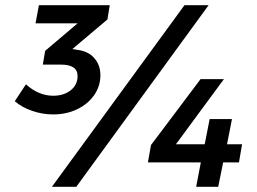

<svg xmlns="http://www.w3.org/2000/svg" viewBox="-20 -720 992 740"><path d="M394 -645 259 -531 277 -528Q320 -523 343.5 -496Q367 -469 367 -430Q367 -388 343 -353.5Q319 -319 277.5 -299Q236 -279 185 -279Q143 -279 103 -293Q63 -307 37 -330L80 -395Q129 -351 185 -351Q226 -351 252.5 -372Q279 -393 279 -427Q279 -471 215 -471H145L154 -524L279 -630H117L130 -700H403ZM913 -164 901 -94H840L821 0H736L754 -94H550L562 -161L753 -415H843L658 -164H769L788 -261H874L855 -164ZM274 0H180L691 -700H784Z"/></svg>

Font: TypoPRO Montserrat Alternates
Style: Italic
Weight: 500
Italic angle: -11.3°
Designer: Julieta Ulanovsky
Foundry: Julieta Ulanovsky
Version: Version 6.001